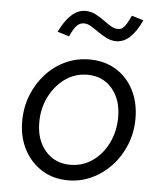

<svg xmlns="http://www.w3.org/2000/svg" viewBox="-51 -741 673 796"><g transform="rotate(5 285.0 -343.0)"><path d="M261 10Q200 10 152.5 -19.5Q105 -49 78 -100.5Q51 -152 51 -218Q51 -276 71 -326.5Q91 -377 126 -415.5Q161 -454 207.5 -475.5Q254 -497 307 -497Q370 -497 417.5 -468Q465 -439 491.5 -387.5Q518 -336 518 -269Q518 -212 498 -161.5Q478 -111 442.5 -72.5Q407 -34 360.5 -12Q314 10 261 10ZM265 -55Q316 -55 357 -83.5Q398 -112 422 -161Q446 -210 446 -269Q446 -342 407 -387.5Q368 -433 304 -433Q253 -433 212 -404Q171 -375 146.5 -326.5Q122 -278 122 -219Q122 -146 161.5 -100.5Q201 -55 265 -55ZM214 -585 165 -600Q212 -696 272 -696Q295 -696 314 -686.5Q333 -677 350 -664.5Q367 -652 382.5 -642.5Q398 -633 413 -633Q428 -633 439 -645.5Q450 -658 466 -693L515 -678Q471 -582 411 -582Q389 -582 370 -591.5Q351 -601 334 -613Q317 -625 301.5 -634.5Q286 -644 271 -644Q254 -644 241 -630.5Q228 -617 214 -585Z"/></g></svg>

Font: Red Hat Text VF
Style: Italic
Weight: 400
Italic angle: -12°
Designer: Pentagram, MCKL
Foundry: Pentagram, MCKL
Version: Version 1.023